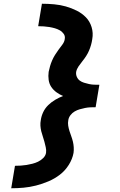

<svg xmlns="http://www.w3.org/2000/svg" viewBox="-20 -853 640 1026"><path d="M40 153 60 33Q75 33 91 32Q107 31 122 28.5Q137 26 153 22Q169 18 183.5 11Q198 4 210.5 -8Q223 -20 226 -36Q228 -51 224.5 -66Q221 -81 217.5 -95Q214 -109 209 -123Q204 -137 200.5 -151.5Q197 -166 196 -181Q195 -196 198 -211Q201 -233 211 -254Q221 -275 238 -291.5Q255 -308 275.5 -320Q296 -332 317 -340Q298 -348 281.5 -360Q265 -372 254 -388.5Q243 -405 240 -426Q237 -447 240 -469Q243 -484 247.5 -499.5Q252 -515 258.5 -530Q265 -545 274 -559.5Q283 -574 293 -587.5Q303 -601 313.5 -615Q324 -629 326 -644Q329 -660 320.5 -672Q312 -684 299.5 -691Q287 -698 273 -702Q259 -706 244 -708.5Q229 -711 214 -712Q199 -713 184 -713L204 -833Q237 -833 269.5 -830Q302 -827 332 -818.5Q362 -810 390 -796Q418 -782 439 -760.5Q460 -739 469.5 -708Q479 -677 473 -644Q471 -629 466.5 -613Q462 -597 455.5 -582Q449 -567 440 -553Q431 -539 420 -525.5Q409 -512 399.5 -498Q390 -484 387 -469Q385 -455 390.5 -442.5Q396 -430 406 -422.5Q416 -415 429 -411Q442 -407 455.5 -404Q469 -401 483 -400.5Q497 -400 511 -400L491 -280Q477 -280 463 -279.5Q449 -279 434.5 -276Q420 -273 406 -269Q392 -265 379 -257.5Q366 -250 356.5 -237.5Q347 -225 345 -211Q342 -196 344.5 -181Q347 -166 351.5 -152Q356 -138 361 -124.5Q366 -111 369.5 -96.5Q373 -82 374 -66.5Q375 -51 373 -36Q367 -3 347.5 28Q328 59 300 80.5Q272 102 239 116Q206 130 172.5 138.5Q139 147 106 150Q73 153 40 153Z"/></svg>

Font: Iosevka Heavy Extended
Style: Italic
Weight: 900
Width: 7
Italic angle: -9°
Monospace: yes
Designer: Belleve Invis
Foundry: Belleve Invis
Version: Version 32.5.0; ttfautohint (v1.8.4)